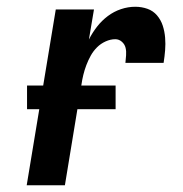

<svg xmlns="http://www.w3.org/2000/svg" viewBox="-20 -548 540 568"><path d="M59 0 145 -520H258L243 -431Q253 -451 267 -469Q281 -487 299 -500.5Q317 -514 338 -521Q359 -528 380 -528Q399 -528 416 -522Q433 -516 444.5 -502.5Q456 -489 461.5 -472Q467 -455 468.5 -436.5Q470 -418 468.5 -399.5Q467 -381 464 -362H351Q352 -373 353 -384.5Q354 -396 351.5 -406.5Q349 -417 340.5 -424.5Q332 -432 321 -432Q307 -432 292.5 -425.5Q278 -419 267 -408Q256 -397 248.5 -383.5Q241 -370 235.5 -355.5Q230 -341 226.5 -326.5Q223 -312 221 -298L172 0ZM322 -225H60V-295H322Z"/></svg>

Font: Iosevka Custom
Style: Bold Italic
Weight: 700
Italic angle: -9°
Designer: Belleve Invis
Foundry: Belleve Invis
Version: Version 30.3.1; ttfautohint (v1.8.3)